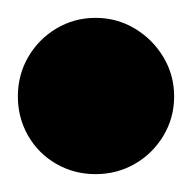

<svg xmlns="http://www.w3.org/2000/svg" viewBox="-57 -1328 215 215"><path d="M-37 -1220Q-37 -1196 -25.5 -1176Q-14 -1156 6 -1144.5Q26 -1133 50 -1133Q74 -1133 94 -1144.5Q114 -1156 126 -1176Q138 -1196 138 -1220Q138 -1244 126 -1264Q114 -1284 94 -1296Q74 -1308 50 -1308Q26 -1308 6 -1296Q-14 -1284 -25.5 -1264Q-37 -1244 -37 -1220Z"/></svg>

Font: Linefont
Style: Bold
Weight: 700
Monospace: yes
Version: Version 3.002;gftools[0.9.33]